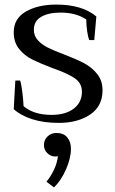

<svg xmlns="http://www.w3.org/2000/svg" viewBox="-20 -527 504 839"><path d="M40 -50 47 -175H68Q73 -161 77.5 -125Q82 -89 83 -63Q128 -25 205 -25Q267 -25 302.5 -52.5Q338 -80 338 -126Q338 -164 306 -185.5Q274 -207 208 -230Q153 -251 120 -267.5Q87 -284 63.5 -313Q40 -342 40 -386Q40 -446 93 -476.5Q146 -507 226 -507Q339 -507 401 -455L392 -352H370Q364 -367 360.5 -393Q357 -419 357 -442Q312 -472 245 -472Q192 -472 160 -453.5Q128 -435 128 -397Q128 -370 145.5 -351Q163 -332 189 -319Q215 -306 260 -289Q315 -268 348 -250.5Q381 -233 404.5 -204Q428 -175 428 -132Q428 -63 374 -26.5Q320 10 237 10Q171 10 121 -6Q71 -22 40 -50ZM183 267Q202 244 216 214.5Q230 185 233 155Q229 157 222 157Q202 157 187 142.5Q172 128 172 107Q172 84 188 69Q204 54 227 54Q258 54 274 73.5Q290 93 290 123Q290 164 268.5 213Q247 262 216 292Z"/></svg>

Font: Trirong
Style: Regular
Weight: 400
Version: Version 1.000